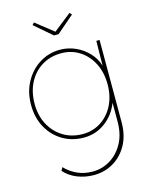

<svg xmlns="http://www.w3.org/2000/svg" viewBox="-139 -812 881 1138"><g transform="rotate(-15 301.5 -243.0)"><path d="M294 240Q240 240 192.5 221Q145 202 113 166L124 146Q155 179 197.5 198.5Q240 218 293 218Q350 218 399.5 188Q449 158 479.5 102.5Q510 47 510 -30V-146Q484 -77 426 -33.5Q368 10 294 10Q221 10 163.5 -24.5Q106 -59 73 -119.5Q40 -180 40 -258Q40 -337 74 -398.5Q108 -460 164.5 -495Q221 -530 290 -530Q339 -530 384 -510Q429 -490 462.5 -454.5Q496 -419 510 -373L512 -525H532V-21Q532 60 499.5 118.5Q467 177 413 208.5Q359 240 294 240ZM293 -12Q354 -12 403.5 -43.5Q453 -75 481.5 -131Q510 -187 510 -260Q510 -332 481.5 -388Q453 -444 403.5 -476Q354 -508 291 -508Q224 -508 172 -476Q120 -444 91 -387.5Q62 -331 62 -258Q62 -187 91.5 -131.5Q121 -76 173 -44Q225 -12 293 -12ZM278 -621 171 -713 183 -726 292 -640 401 -726 413 -713 306 -621Z"/></g></svg>

Font: Lexend Thin
Style: Regular
Weight: 100
Designer: Bonnie Shaver-Troup, Thomas Jockin
Foundry: Lexend
Version: Version 1.007; ttfautohint (v1.8.3)